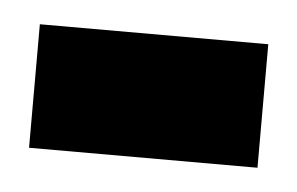

<svg xmlns="http://www.w3.org/2000/svg" viewBox="-26 -325 271 175"><g transform="rotate(5 109.5 -237.5)"><path d="M5 -181V-294H214V-181Z"/></g></svg>

Font: Von Semi
Style: Regular
Weight: 600
Version: Version 4.000; ttfautohint (v1.8.4.7-5d5b)